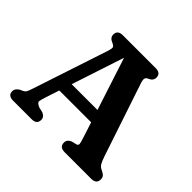

<svg xmlns="http://www.w3.org/2000/svg" viewBox="-165 -892 1085 1085"><g transform="rotate(45 377.0 -350.0)"><path d="M254.5 -35.5Q254.5 0 213.5 0H64.5Q23.5 0 23.5 -35.5Q23.5 -55.5 48.5 -71L64.5 -78Q76 -83 82 -92.5Q88 -102 97 -131L246 -582Q252.5 -603 250.2 -611.8Q248 -620.5 230.5 -628Q201 -639.5 201 -664.5Q201 -700 242 -700H505Q546 -700 546 -664.5Q546 -639 514.5 -626.5Q494 -618 504.5 -585.5L651.5 -146Q662 -114 671.2 -98.5Q680.5 -83 698.5 -76Q717 -67 723.8 -58.2Q730.5 -49.5 730.5 -35.5Q730.5 0 689 0H477Q435.5 0 435.5 -35.5Q435.5 -60 463 -71.5L493 -78.5Q505 -82.5 503.8 -93.8Q502.5 -105 495 -128L463.5 -225.5H209L182.5 -144.5Q172.5 -114.5 171.2 -101.8Q170 -89 197.5 -77.5L227.5 -70.5Q240 -65.5 247.2 -57.2Q254.5 -49 254.5 -35.5ZM233.5 -300H439.5L337 -615Z"/></g></svg>

Font: Fraunces 9pt S100 SemiBold
Style: Regular
Weight: 600
Version: Version 1.000; ttfautohint (v1.8.3)